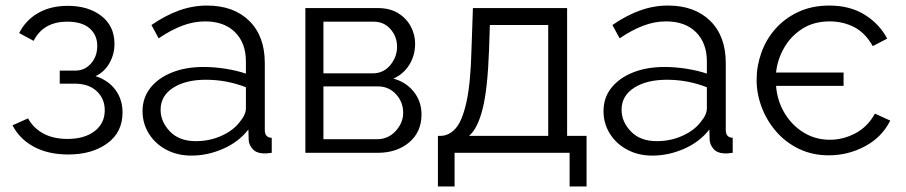

<svg xmlns="http://www.w3.org/2000/svg" viewBox="-20 -550 3262 691"><path d="M226 6Q154 6 102.5 -21.5Q51 -49 25 -99L81 -124Q100 -89 136 -69.5Q172 -50 223 -50Q284 -50 320.5 -78Q357 -106 357 -153Q357 -195 328 -222Q299 -249 248 -249H195V-296H252Q285 -296 307.5 -321.5Q330 -347 330 -385Q330 -424 302.5 -448Q275 -472 222 -472Q136 -472 101 -403L49 -431Q72 -477 117 -503Q162 -529 224 -529Q298 -529 345 -492.5Q392 -456 392 -392Q392 -355 374 -323Q356 -291 324 -276Q370 -261 395.5 -226.5Q421 -192 421 -145Q421 -74 366 -34Q311 6 226 6Z M493 -150Q493 -198 521 -233.5Q549 -269 598.5 -289Q648 -309 713 -309Q751 -309 792 -302.5Q833 -296 865 -285V-329Q865 -395 826 -434Q787 -473 718 -473Q677 -473 636 -457.5Q595 -442 551 -412L525 -460Q576 -495 625 -512.5Q674 -530 725 -530Q821 -530 877 -475Q933 -420 933 -323V-82Q933 -55 958 -54V0Q936 3 927 2Q902 1 889 -14Q876 -29 875 -46L874 -84Q839 -39 783 -14.5Q727 10 669 10Q618 10 578 -11.5Q538 -33 515.5 -69.5Q493 -106 493 -150ZM842 -110Q865 -137 865 -160V-236Q796 -263 721 -263Q648 -263 603 -234Q558 -205 558 -155Q558 -112 591.5 -77Q625 -42 685 -42Q734 -42 776.5 -61Q819 -80 842 -110Z M1079 0V-521H1339Q1383 -521 1413 -502.5Q1443 -484 1458.5 -454.5Q1474 -425 1474 -393Q1474 -351 1453.5 -317.5Q1433 -284 1396 -267Q1441 -255 1469 -220Q1497 -185 1497 -138Q1497 -75 1452.5 -37.5Q1408 0 1339 0ZM1144 -286H1321Q1360 -286 1384.5 -315.5Q1409 -345 1409 -382Q1409 -418 1385.5 -445Q1362 -472 1325 -472H1144ZM1144 -49H1337Q1377 -49 1404 -78.5Q1431 -108 1431 -144Q1431 -183 1405 -211Q1379 -239 1341 -239H1144Z M1556 121V-61H1565Q1595 -61 1619 -87Q1643 -113 1658.5 -181.5Q1674 -250 1677 -376L1682 -521H2021V-61H2091V121H2030V0H1616V121ZM1668 -61H1953V-460H1743L1740 -370Q1735 -230 1717 -158.5Q1699 -87 1668 -61Z M2152 -150Q2152 -198 2180 -233.5Q2208 -269 2257.5 -289Q2307 -309 2372 -309Q2410 -309 2451 -302.5Q2492 -296 2524 -285V-329Q2524 -395 2485 -434Q2446 -473 2377 -473Q2336 -473 2295 -457.5Q2254 -442 2210 -412L2184 -460Q2235 -495 2284 -512.5Q2333 -530 2384 -530Q2480 -530 2536 -475Q2592 -420 2592 -323V-82Q2592 -55 2617 -54V0Q2595 3 2586 2Q2561 1 2548 -14Q2535 -29 2534 -46L2533 -84Q2498 -39 2442 -14.5Q2386 10 2328 10Q2277 10 2237 -11.5Q2197 -33 2174.5 -69.5Q2152 -106 2152 -150ZM2501 -110Q2524 -137 2524 -160V-236Q2455 -263 2380 -263Q2307 -263 2262 -234Q2217 -205 2217 -155Q2217 -112 2250.5 -77Q2284 -42 2344 -42Q2393 -42 2435.5 -61Q2478 -80 2501 -110Z M2963 9Q2904 9 2856 -14Q2808 -37 2774 -76Q2740 -115 2721.5 -163.5Q2703 -212 2703 -263Q2703 -312 2720 -360Q2737 -408 2770.5 -446Q2804 -484 2853 -507Q2902 -530 2965 -530Q3039 -530 3092 -497Q3145 -464 3173 -411L3121 -384Q3094 -432 3054 -452.5Q3014 -473 2966 -473Q2909 -473 2867.5 -446.5Q2826 -420 2802 -378Q2778 -336 2773 -289H3016V-241H2773Q2777 -188 2803 -144Q2829 -100 2871.5 -73.5Q2914 -47 2967 -47Q3014 -47 3058 -70Q3102 -93 3129 -141L3184 -116Q3154 -56 3093 -23.5Q3032 9 2963 9Z"/></svg>

Font: Raleway
Style: Regular
Weight: 400
Designer: Matt McInerney, Pablo Impallari, Rodrigo Fuenzalida
Foundry: Matt McInerney, Pablo Impallari, Rodrigo Fuenzalida
Version: Version 4.101;RELEASE